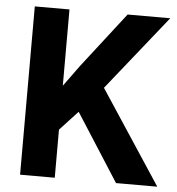

<svg xmlns="http://www.w3.org/2000/svg" viewBox="-51 -759 746 808"><g transform="rotate(5 321.5 -355.5)"><path d="M286.1 -285.2 210 -203.1V0H63.5V-710.9H210V-388.7L274.4 -477.1L455.6 -710.9H635.7L383.3 -395L643.1 0H468.8Z"/></g></svg>

Font: RobotoInd
Style: Bold
Weight: 700
Designer: Google
Version: Version 2.001150; 2014